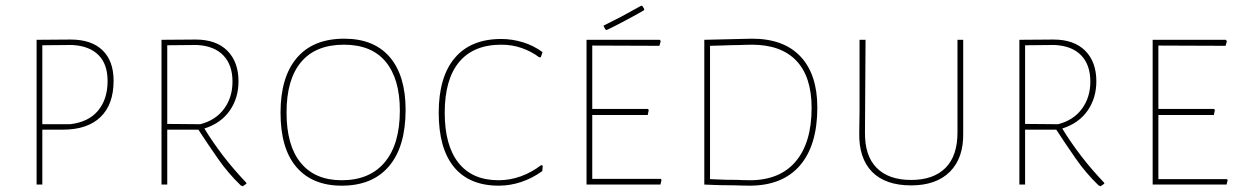

<svg xmlns="http://www.w3.org/2000/svg" viewBox="-20 -645 4352 671"><path d="M127.9 0H107.9V-505.9L227.1 -506.8Q299.3 -506.8 337.9 -469.7Q377 -432.1 377 -362.8Q377 -279.8 331.1 -235.8Q285.2 -191.9 200.2 -191.9H127.9ZM127.9 -210.9H225.1Q288.6 -218.3 321.8 -257.3Q356 -297.4 356 -361.8Q356 -420.9 324.2 -452.6Q292 -484.9 231 -487.8L127.9 -486.8Z M564.5 0H544.4V-505.9L663.6 -506.8Q735.4 -506.8 774.4 -467.8Q813.5 -428.7 813.5 -360.8Q813.5 -302.7 783.2 -258.8Q752.4 -214.4 694.3 -195.8Q723.1 -148.4 761.7 -98.1Q796.4 -53.2 840.3 -6.8L841.3 -2.9Q836.4 0 834.5 1.5L828.6 5.9L821.3 2.9Q776.9 -40 742.2 -89.8Q704.1 -144.5 673.3 -191.9H564.5ZM564.5 -211.9 679.7 -210.9Q733.9 -224.6 763.7 -265.6Q792.5 -305.2 792.5 -359.9Q792.5 -418 760.7 -451.2Q728.5 -484.9 667.5 -487.8L564.5 -486.8Z M1174.3 3.9Q1071.3 3.9 1015.6 -61.5Q960.4 -126 960.4 -251Q960.4 -376 1017.6 -442.9Q1074.7 -509.8 1183.1 -509.8Q1287.1 -509.8 1342.3 -445.3Q1397.5 -380.4 1397.5 -261.2Q1397.5 -132.8 1339.8 -64.5Q1282.2 3.9 1174.3 3.9ZM1182.1 -488.8Q1083.5 -488.8 1032.7 -428.7Q981.4 -368.2 981.4 -252Q981.4 -136.2 1030.8 -76.2Q1080.6 -15.1 1174.3 -15.1Q1272 -15.1 1324.7 -78.1Q1377.4 -141.1 1377.4 -258.8Q1377.4 -370.1 1327.1 -430.2Q1277.8 -488.8 1182.1 -488.8Z M1876 -462.9 1870.1 -444.8H1864.3Q1837.4 -465.3 1802.2 -477.5Q1770 -488.8 1731.9 -488.8Q1634.8 -488.8 1584.5 -428.2Q1534.2 -367.7 1534.2 -251Q1534.2 -136.7 1582.5 -75.7Q1630.9 -15.1 1722.2 -15.1Q1762.2 -15.1 1800.3 -28.8Q1837.9 -42.5 1871.1 -67.9L1877 -65.9L1875 -46.9Q1839.4 -21.5 1800.8 -8.8Q1762.7 3.9 1723.1 3.9Q1620.1 3.9 1566.4 -61.5Q1513.2 -126.5 1513.2 -251Q1513.2 -376 1569.3 -442.4Q1625.5 -508.8 1731.9 -508.8Q1770 -508.8 1808.1 -497.1Q1844.7 -485.8 1876 -462.9Z M2292 -16.1 2289.1 -20H2049.8V-243.2H2243.7L2247.1 -259.8L2245.1 -264.2H2049.8V-485.8L2284.7 -484.9L2289.1 -502L2285.6 -505.9H2029.8V0H2288.1ZM2088.9 -555.2Q2136.2 -578.6 2151.4 -586.9Q2181.2 -603 2220.7 -625L2225.1 -624L2231.9 -612.8L2230 -608.9Q2212.4 -598.1 2165.5 -573.2Q2128.9 -553.7 2100.1 -540L2095.7 -542Z M2608.4 -509.8Q2719.2 -509.8 2777.8 -447.3Q2836.4 -384.8 2836.4 -269Q2836.4 -137.2 2775.4 -66.4Q2714.4 3.9 2599.6 3.9Q2584.5 3.9 2570.8 3.4Q2563.5 2.9 2548.8 2.7Q2534.2 2.4 2526.4 2.4Q2518.6 2.4 2502.7 2.2Q2486.8 2 2479 1.5Q2455.1 0.5 2441.4 0V-505.9ZM2816.4 -268.1Q2816.4 -376.5 2763.2 -432.6Q2710 -488.8 2607.4 -488.8Q2595.2 -488.8 2582.5 -488.3Q2575.7 -487.8 2561.8 -487.5Q2547.9 -487.3 2540.5 -487.3Q2510.3 -486.3 2495.6 -485.8Q2466.3 -484.9 2461.4 -484.9V-19Q2474.6 -18.6 2495.1 -17.6Q2502 -17.1 2515.9 -16.8Q2529.8 -16.6 2536.6 -16.6Q2543.5 -16.6 2556.4 -16.4Q2569.3 -16.1 2575.7 -15.6Q2587.9 -15.1 2600.6 -15.1Q2704.6 -15.1 2760.3 -80.1Q2816.4 -146 2816.4 -268.1Z M3164.1 2.9Q3074.7 2.9 3027.8 -44.4Q2981 -92.3 2982.9 -181.2L2983.9 -254.9V-505.9H3004.9L3002.9 -182.1Q3002 -100.6 3043.5 -58.6Q3085.4 -16.1 3164.1 -16.1Q3242.7 -16.1 3284.7 -58.6Q3326.2 -100.6 3326.2 -182.1V-505.9H3346.2V-181.2Q3348.1 -93.3 3299.8 -44.9Q3252 2.9 3164.1 2.9Z M3562.5 0H3542.5V-505.9L3661.6 -506.8Q3733.4 -506.8 3772.5 -467.8Q3811.5 -428.7 3811.5 -360.8Q3811.5 -302.7 3781.2 -258.8Q3750.5 -214.4 3692.4 -195.8Q3721.2 -148.4 3759.8 -98.1Q3794.4 -53.2 3838.4 -6.8L3839.4 -2.9Q3834.5 0 3832.5 1.5L3826.7 5.9L3819.3 2.9Q3774.9 -40 3740.2 -89.8Q3702.1 -144.5 3671.4 -191.9H3562.5ZM3562.5 -211.9 3677.7 -210.9Q3731.9 -224.6 3761.7 -265.6Q3790.5 -305.2 3790.5 -359.9Q3790.5 -418 3758.8 -451.2Q3726.6 -484.9 3665.5 -487.8L3562.5 -486.8Z M4266.6 0H4008.3V-505.9H4264.2L4267.6 -501L4263.2 -484.9L4028.3 -485.8V-264.2H4223.6L4225.6 -259.8L4222.2 -243.2H4028.3V-19H4267.6L4270.5 -16.1Z"/></svg>

Font: Datalegreya
Style: Dot
Weight: 700
Designer: Figs Lab
Foundry: Figs Lab
Version: Version 1.002;PS 001.002;hotconv 1.0.70;makeotf.lib2.5.58329